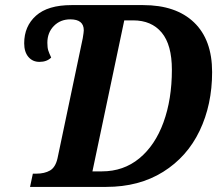

<svg xmlns="http://www.w3.org/2000/svg" viewBox="-20 -734 859 754"><path d="M109 -52H122Q155 -52 176.5 -64.5Q198 -77 206 -113L305 -584Q309 -608 309 -615Q309 -658 256 -658Q217 -658 191.5 -632Q166 -606 166 -566Q166 -547 169.5 -536Q173 -525 181 -508Q164 -491 135 -491Q108 -491 91.5 -510.5Q75 -530 75 -564Q75 -631 121.5 -672.5Q168 -714 261 -714H542Q671 -714 742 -646Q813 -578 813 -451Q813 -323 764 -220.5Q715 -118 620.5 -59Q526 0 397 0H98ZM380 -61Q465 -61 527 -112Q589 -163 622 -253.5Q655 -344 655 -460Q655 -558 615 -606Q575 -654 503 -654H468L343 -61Z"/></svg>

Font: Noto Serif Narrow
Style: Bold Italic
Weight: 700
Width: 4
Italic angle: -12°
Designer: Monotype Design Team
Foundry: Monotype Imaging Inc.
Version: Version 1.001